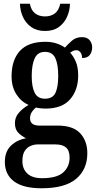

<svg xmlns="http://www.w3.org/2000/svg" viewBox="-20 -772 519 1029"><path d="M203 237Q104 237 55 200Q6 163 6 96Q6 40 39 8.5Q72 -23 120 -31Q98 -41 79 -59.5Q60 -78 60 -112Q60 -143 80 -166.5Q100 -190 133 -210Q93 -227 67.5 -267Q42 -307 42 -363Q42 -450 86.5 -499Q131 -548 223 -548Q256 -548 282 -539.5Q308 -531 328 -517Q343 -534 365 -553.5Q387 -573 419 -573Q447 -573 460.5 -556.5Q474 -540 474 -518Q474 -496 462 -478.5Q450 -461 420 -461Q420 -480 411 -491.5Q402 -503 390 -503Q379 -503 371 -499Q363 -495 356 -490Q374 -470 386.5 -441Q399 -412 399 -367Q399 -290 356 -240Q313 -190 223 -190Q213 -190 197.5 -191.5Q182 -193 173 -196Q162 -188 151.5 -173Q141 -158 141 -138Q141 -99 191 -99H288Q372 -99 410 -57.5Q448 -16 448 49Q448 136 388 186.5Q328 237 203 237ZM221 -243Q262 -243 277 -274Q292 -305 292 -365Q292 -427 276.5 -460.5Q261 -494 221 -494Q182 -494 166 -459.5Q150 -425 150 -364Q150 -306 166 -274.5Q182 -243 221 -243ZM205 183Q285 183 319 152Q353 121 353 73Q353 35 334 18.5Q315 2 278 2H182Q163 2 144 10Q125 18 112.5 37Q100 56 100 92Q100 133 126.5 158Q153 183 205 183ZM221 -606Q177 -606 147.5 -627Q118 -648 103 -681Q88 -714 87 -752H140Q147 -716 168.5 -700Q190 -684 221 -684Q253 -684 274 -700Q295 -716 303 -752H355Q354 -714 339 -681Q324 -648 295 -627Q266 -606 221 -606Z"/></svg>

Font: Noto Serif Myanmar Cond SemBd
Style: Regular
Weight: 600
Width: 3
Designer: Ben Mitchell and the Monotype Design Team
Foundry: Monotype Imaging Inc.
Version: Version 2.106; ttfautohint (v1.8.4.7-5d5b)